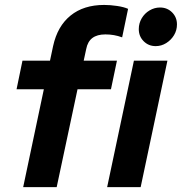

<svg xmlns="http://www.w3.org/2000/svg" viewBox="-20 -773 751 793"><path d="M75.7 0 161.1 -404.4H48.4L72.8 -522.4H186.5L199.4 -583.1Q217.4 -665.1 271.5 -708.8Q325.5 -752.6 410.1 -752.6Q435.7 -752.6 463.6 -748.4Q491.4 -744.3 509 -736.5L484.5 -618.7Q467.8 -624.9 450.7 -627.9Q433.7 -630.9 415.2 -630.9Q381.3 -630.9 361.6 -616.1Q341.9 -601.3 336 -570.3L325.7 -522.4H463L438.3 -404.4H300.2L214.1 0ZM422.5 0 533.1 -522.4H671.5L560.9 0ZM623.1 -582.5Q593.4 -582.5 573.3 -602.8Q553.2 -623 553.2 -652.7Q553.2 -676.8 565.2 -697.3Q577.3 -717.9 597.6 -729.9Q617.8 -742 641 -742Q670.6 -742 690.8 -721.9Q710.9 -701.7 710.9 -672.1Q710.9 -647.9 698.8 -627.8Q686.7 -607.7 666.6 -595.1Q646.5 -582.5 623.1 -582.5Z"/></svg>

Font: Red Hat Display VF
Style: Italic
Weight: 300
Italic angle: -12°
Designer: Pentagram, MCKL
Foundry: Pentagram, MCKL
Version: Version 1.010